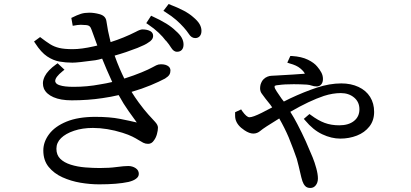

<svg xmlns="http://www.w3.org/2000/svg" viewBox="-20 -855 2040 953"><path d="M938 -771Q961 -752 970.5 -735.5Q980 -719 980 -702Q980 -685 971.5 -675.5Q963 -666 949 -666Q930 -666 917 -687Q908 -701 891.5 -719.5Q875 -738 854.5 -756Q834 -774 801 -795L791 -801L817 -835Q864 -817 892 -802Q920 -787 938 -771ZM852 -702Q873 -684 882 -667.5Q891 -651 891 -634Q891 -617 882.5 -607.5Q874 -598 858 -598Q842 -598 829 -619Q820 -634 804 -653H803Q789 -672 767.5 -692.5Q746 -713 715 -734L706 -740L730 -777Q778 -755 806 -737.5Q834 -720 852 -702ZM446 -625Q454 -627 463 -629L435 -706Q431 -719 424 -725Q417 -731 398 -731L381 -732Q367 -732 341 -727L334 -766Q364 -781 382 -786.5Q400 -792 423.5 -792Q447 -792 473 -785Q504 -777 508 -751Q516 -697 525 -663Q527 -654 529 -646Q595 -667 654 -697Q676 -709 687 -709Q711 -709 727 -700Q740 -692 740 -677Q740 -657 715 -643Q702 -633 662 -617Q606 -595 549 -579Q561 -545 573.5 -516Q586 -487 597 -465Q647 -481 683 -496Q719 -511 733 -519Q747 -527 756 -531Q766 -536 779 -536Q804 -536 817 -525Q826 -517 826 -505Q826 -493 820.5 -484Q815 -475 799 -465Q771 -450 728 -432Q685 -414 633 -399Q649 -373 668 -347Q696 -309 716 -287L749 -251Q764 -235 764 -221.5Q764 -208 759 -189.5Q754 -171 744 -158Q733 -141 715 -141Q702 -141 691 -146.5Q680 -152 667.5 -160Q655 -168 637 -177Q619 -186 588 -196Q511 -220 441 -220Q389 -220 347.5 -206Q306 -192 283 -169.5Q260 -147 260 -116.5Q260 -86 279 -67Q298 -48 331.5 -37.5Q365 -27 404 -24Q443 -21 475 -21Q523 -21 559 -26Q596 -31 616.5 -31Q637 -31 653 -20.5Q669 -10 669 8Q669 23 654 33Q642 42 618 48Q563 60 472 60Q427 60 379.5 52Q332 44 290 25Q248 6 221.5 -26.5Q195 -59 195 -108Q195 -151 224 -189.5Q253 -228 310.5 -251.5Q368 -275 453 -275Q525 -275 575.5 -265Q626 -255 659 -247Q643 -269 618 -304Q593 -339 569 -383Q531 -374 489 -368Q417 -357 336 -357Q281 -357 245.5 -372.5Q210 -388 198 -415Q193 -427 193 -442Q193 -457 202 -476Q217 -506 259 -536L266 -541L300 -509L290 -501Q254 -472 254 -453Q254 -449 256 -446Q260 -437 276 -432Q299 -424 345 -424Q413 -424 476 -436Q508 -441 537 -448Q523 -478 509 -511L487 -564Q471 -559 453 -556Q365 -544 340 -544H339Q306 -544 275 -549.5Q244 -555 214 -575Q184 -595 155 -640L149 -649L179 -671Q209 -648 229 -635.5Q249 -623 274 -617Q299 -611 341.5 -611Q384 -611 446 -625Z M1555 -524Q1567 -510 1575 -495Q1583 -480 1583 -463Q1583 -446 1574.5 -436Q1566 -426 1552 -426Q1538 -426 1527.5 -430Q1517 -434 1503 -435Q1489 -436 1470 -436.5Q1451 -437 1438 -437Q1391 -437 1364 -433Q1349 -432 1344 -429Q1343 -429 1343 -423Q1343 -417 1353.5 -401Q1364 -385 1378 -365Q1384 -358 1389 -351Q1394 -353 1419 -366Q1489 -399 1552.5 -420Q1616 -441 1674 -441Q1722 -441 1759.5 -423.5Q1797 -406 1817 -374Q1837 -342 1837 -299.5Q1837 -257 1813.5 -227Q1790 -197 1751.5 -182Q1713 -167 1669 -167Q1625 -167 1579.5 -188.5Q1534 -210 1495 -257L1488 -265L1516 -289L1523 -284Q1559 -257 1591.5 -245Q1624 -233 1664 -233Q1710 -233 1737 -254.5Q1764 -276 1764 -312.5Q1764 -349 1737.5 -371Q1711 -393 1671.5 -393Q1632 -393 1588 -379Q1516 -355 1421 -300Q1440 -270 1456 -239Q1479 -195 1498 -153Q1522 -98 1532 -73.5Q1542 -49 1550 -19.5Q1558 10 1558 30.5Q1558 51 1547.5 64.5Q1537 78 1520.5 78Q1504 78 1495 68.5Q1486 59 1481 44Q1476 29 1469.5 -0.5Q1463 -30 1453 -67Q1438 -111 1413 -173Q1393 -220 1366 -267Q1289 -220 1273 -206Q1257 -192 1237.5 -192Q1218 -192 1194 -208Q1157 -232 1149 -263Q1147 -272 1147 -279.5Q1147 -287 1147 -298L1177 -312L1182 -304Q1204 -273 1218 -273Q1235 -273 1279 -295Q1305 -309 1331 -322Q1326 -329 1322 -335L1298 -365Q1288 -379 1279.5 -390Q1271 -401 1271 -417Q1271 -424 1273 -434Q1278 -451 1287 -460.5Q1296 -470 1307.5 -474.5Q1319 -479 1329 -479Q1336 -479 1349 -480Q1393 -482 1434.5 -485Q1476 -488 1484 -488.5Q1492 -489 1493 -489Q1489 -500 1470.5 -515.5Q1452 -531 1418 -540L1406 -544L1421 -577H1429Q1477 -574 1508.5 -558.5Q1540 -543 1555 -524Z"/></svg>

Font: Early Summer Mincho Screen
Style: Regular
Weight: 400
Designer: GuiWonder
Version: Version 1.002